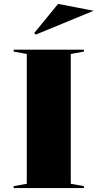

<svg xmlns="http://www.w3.org/2000/svg" viewBox="-20 -962 499 982"><path d="M409 -708V-698L342 -686V-22L409 -10V0H50V-10L117 -22V-686L50 -698V-708ZM163 -785 155 -793 277 -942 459 -907Z"/></svg>

Font: Kalnia SemiExpanded Medium
Style: Regular
Weight: 500
Width: 6
Designer: Frida Medrano
Foundry: Frida Medrano
Version: Version 1.105